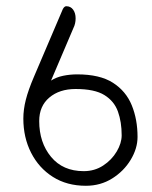

<svg xmlns="http://www.w3.org/2000/svg" viewBox="-20 -587 489 617"><path d="M144 -328Q161 -339 183 -343.5Q205 -348 228 -348Q301 -348 343 -321Q385 -294 403.5 -248.5Q422 -203 422 -147Q422 -110 400 -73.5Q378 -37 340.5 -13.5Q303 10 256 10Q195 10 150 -18.5Q105 -47 80 -96Q55 -145 55 -206Q55 -235 63 -266.5Q71 -298 89 -340L182 -558Q187 -567 193 -567Q207 -567 215 -556Q223 -545 223 -528Q223 -511 216 -497ZM249 -37Q284 -37 311.5 -55Q339 -73 355 -100Q371 -127 371 -152Q371 -195 359 -228.5Q347 -262 315.5 -281.5Q284 -301 223 -301Q171 -301 138.5 -273.5Q106 -246 106 -198Q106 -129 144 -83Q182 -37 249 -37Z"/></svg>

Font: Zain Light
Style: Italic
Weight: 300
Italic angle: -10°
Designer: Zain,Boutros
Foundry: Mobile Telecommunications Company (Zain), 2024
Version: Version 1.51; ttfautohint (v1.8.4)